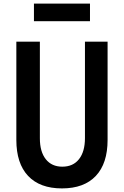

<svg xmlns="http://www.w3.org/2000/svg" viewBox="-20 -1032 690 1069"><path d="M71 -800H202V-262Q202 -187 235 -145.5Q268 -104 327 -104Q387 -104 420 -146Q453 -188 453 -263V-800H579V-253Q579 -122 513.5 -52.5Q448 17 325 17Q202 17 136.5 -52.5Q71 -122 71 -253ZM169 -914V-1012H481V-914Z"/></svg>

Font: Martian Mono SemiCondensed Medium
Style: Regular
Weight: 500
Width: 4
Designer: Roman Shamin
Foundry: Evil Martians
Version: Version 1.000